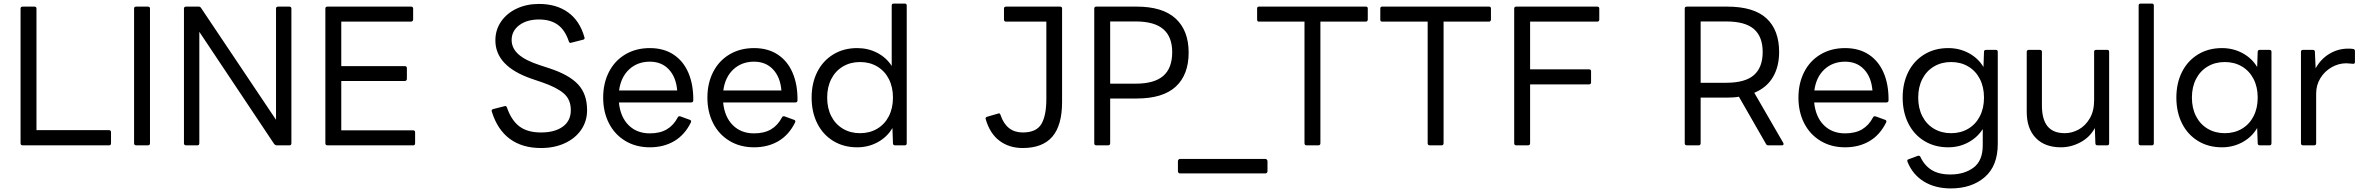

<svg xmlns="http://www.w3.org/2000/svg" viewBox="-20 -788 13214 1074"><path d="M95 13V-740Q95 -751 107 -751H172Q184 -751 184 -740V-60H590Q595 -60 598 -57Q601 -54 601 -49V13Q601 25 590 25H107Q95 25 95 13Z M730 13V-740Q730 -751 742 -751H807Q819 -751 819 -740V13Q819 25 807 25H742Q730 25 730 13Z M1009 13V-740Q1009 -751 1021 -751H1092Q1100 -751 1105 -743L1524 -118V-740Q1524 -751 1536 -751H1599Q1604 -751 1607 -748Q1610 -745 1610 -740V13Q1610 25 1599 25H1528Q1521 25 1514 18L1095 -610V13Q1095 25 1084 25H1021Q1009 25 1009 13Z M1800 13V-740Q1800 -751 1812 -751H2279Q2291 -751 2291 -740V-679Q2291 -674 2287.5 -670.5Q2284 -667 2279 -667H1889V-418H2245Q2256 -418 2256 -406V-346Q2256 -342 2253 -338.5Q2250 -335 2245 -335H1889V-59H2292Q2296 -59 2299 -56Q2302 -53 2302 -48V13Q2302 25 2292 25H1812Q1800 25 1800 13Z M2731 -164 2730 -168Q2730 -175 2739 -178L2802 -194L2806 -195Q2813 -195 2816 -186Q2841 -114 2886 -80.5Q2931 -47 3006 -47Q3083 -47 3128 -79.5Q3173 -112 3173 -172Q3173 -231 3134 -265Q3095 -299 3014 -327L2955 -347Q2751 -417 2751 -562Q2751 -621 2783 -667.5Q2815 -714 2870.5 -740Q2926 -766 2995 -766Q3092 -766 3157.5 -719Q3223 -672 3249 -580L3250 -575Q3250 -568 3242 -566L3175 -549L3171 -548Q3165 -548 3162 -556Q3141 -620 3100 -649.5Q3059 -679 2995 -679Q2927 -679 2884.5 -647Q2842 -615 2842 -564Q2842 -518 2881 -483.5Q2920 -449 3001 -423L3053 -406Q3163 -370 3213.5 -316Q3264 -262 3264 -172Q3264 -110 3231 -62Q3198 -14 3139.5 13Q3081 40 3006 40Q2901 40 2831.5 -11.5Q2762 -63 2731 -164Z M3354 -242Q3354 -322 3386 -385Q3418 -448 3477.5 -483.5Q3537 -519 3615 -519Q3693 -519 3748 -482.5Q3803 -446 3831 -380Q3859 -314 3858 -227Q3858 -215 3846 -215H3442Q3450 -134 3496 -88Q3542 -42 3615 -42Q3672 -42 3710 -64.5Q3748 -87 3771 -131Q3775 -140 3786 -137L3838 -118Q3843 -117 3845 -113Q3847 -109 3845 -104Q3811 -34 3752 1Q3693 36 3615 36Q3537 36 3477.5 0Q3418 -36 3386 -99Q3354 -162 3354 -242ZM3443 -282H3768Q3762 -356 3721.5 -399.5Q3681 -443 3615 -443Q3546 -443 3499.5 -400Q3453 -357 3443 -282Z M3937 -242Q3937 -322 3969 -385Q4001 -448 4060.5 -483.5Q4120 -519 4198 -519Q4276 -519 4331 -482.5Q4386 -446 4414 -380Q4442 -314 4441 -227Q4441 -215 4429 -215H4025Q4033 -134 4079 -88Q4125 -42 4198 -42Q4255 -42 4293 -64.5Q4331 -87 4354 -131Q4358 -140 4369 -137L4421 -118Q4426 -117 4428 -113Q4430 -109 4428 -104Q4394 -34 4335 1Q4276 36 4198 36Q4120 36 4060.5 0Q4001 -36 3969 -99Q3937 -162 3937 -242ZM4026 -282H4351Q4345 -356 4304.5 -399.5Q4264 -443 4198 -443Q4129 -443 4082.5 -400Q4036 -357 4026 -282Z M4520 -242Q4520 -323 4551.5 -385.5Q4583 -448 4641 -483.5Q4699 -519 4775 -519Q4836 -519 4887 -492.5Q4938 -466 4968 -419V-757Q4968 -768 4979 -768H5041Q5052 -768 5052 -757V13Q5052 25 5041 25H4987Q4975 25 4975 13L4972 -72Q4943 -22 4890.5 7Q4838 36 4775 36Q4699 36 4641 0.5Q4583 -35 4551.5 -98Q4520 -161 4520 -242ZM4975 -242Q4975 -301 4952 -346Q4929 -391 4887 -416Q4845 -441 4791 -441Q4737 -441 4695 -416Q4653 -391 4630 -346Q4607 -301 4607 -242Q4607 -183 4630 -138Q4653 -93 4695 -68Q4737 -43 4791 -43Q4845 -43 4887 -68Q4929 -93 4952 -138Q4975 -183 4975 -242Z M5494 -121 5493 -125Q5493 -132 5502 -135L5564 -153L5568 -154Q5574 -154 5577 -144Q5610 -47 5701 -47Q5777 -47 5805 -94Q5833 -141 5833 -234V-667H5608Q5596 -667 5596 -679V-740Q5596 -751 5608 -751H5910Q5921 -751 5921 -740V-218Q5921 -87 5866.5 -23.5Q5812 40 5701 40Q5625 40 5571 -0.5Q5517 -41 5494 -121Z M6101 13V-740Q6101 -751 6113 -751H6338Q6484 -751 6556.5 -684Q6629 -617 6629 -494Q6629 -370 6557 -303.5Q6485 -237 6338 -237H6190V13Q6190 25 6178 25H6113Q6101 25 6101 13ZM6190 -320H6333Q6437 -320 6487 -363.5Q6537 -407 6537 -496Q6537 -582 6487 -625Q6437 -668 6333 -668H6190Z M6569 171V113Q6569 109 6572.5 105Q6576 101 6579 101H7059Q7063 101 7066.5 105Q7070 109 7070 113V171Q7070 175 7066.5 178.5Q7063 182 7059 182H6579Q6576 182 6572.5 178.5Q6569 175 6569 171Z M7277 13V-667H7022Q7012 -667 7012 -679V-740Q7012 -751 7022 -751H7621Q7631 -751 7631 -740V-679Q7631 -674 7628 -670.5Q7625 -667 7621 -667H7366V13Q7366 25 7354 25H7289Q7277 25 7277 13Z M7966 13V-667H7711Q7701 -667 7701 -679V-740Q7701 -751 7711 -751H8310Q8320 -751 8320 -740V-679Q8320 -674 8317 -670.5Q8314 -667 8310 -667H8055V13Q8055 25 8043 25H7978Q7966 25 7966 13Z M8450 13V-740Q8450 -751 8462 -751H8914Q8926 -751 8926 -740V-679Q8926 -667 8914 -667H8539V-400H8869Q8880 -400 8880 -389V-328Q8880 -316 8869 -316H8539V13Q8539 25 8527 25H8462Q8450 25 8450 13Z M9404 13V-740Q9404 -751 9416 -751H9641Q9790 -751 9861 -685.5Q9932 -620 9932 -497Q9932 -416 9897.5 -357Q9863 -298 9793 -269L9955 11Q9957 15 9957 17Q9957 25 9947 25H9871Q9863 25 9859 18L9707 -247Q9682 -242 9641 -242H9493V13Q9493 25 9481 25H9416Q9404 25 9404 13ZM9493 -325H9636Q9742 -325 9791 -368Q9840 -411 9840 -497Q9840 -583 9791 -625.5Q9742 -668 9636 -668H9493Z M10040 -242Q10040 -322 10072 -385Q10104 -448 10163.5 -483.5Q10223 -519 10301 -519Q10379 -519 10434 -482.5Q10489 -446 10517 -380Q10545 -314 10544 -227Q10544 -215 10532 -215H10128Q10136 -134 10182 -88Q10228 -42 10301 -42Q10358 -42 10396 -64.5Q10434 -87 10457 -131Q10461 -140 10472 -137L10524 -118Q10529 -117 10531 -113Q10533 -109 10531 -104Q10497 -34 10438 1Q10379 36 10301 36Q10223 36 10163.5 0Q10104 -36 10072 -99Q10040 -162 10040 -242ZM10129 -282H10454Q10448 -356 10407.5 -399.5Q10367 -443 10301 -443Q10232 -443 10185.5 -400Q10139 -357 10129 -282Z M10650 117Q10649 115 10649 111Q10649 104 10656 103L10707 84Q10709 83 10712 83Q10719 83 10722 89Q10744 137 10784.5 162.5Q10825 188 10890 188Q10968 188 11019.5 149.5Q11071 111 11071 25V-66Q11041 -19 10990 8.5Q10939 36 10878 36Q10802 36 10744 0.5Q10686 -35 10654.5 -98Q10623 -161 10623 -242Q10623 -323 10654.5 -385.5Q10686 -448 10744 -483.5Q10802 -519 10878 -519Q10941 -519 10993.5 -490.5Q11046 -462 11075 -413L11078 -498Q11078 -509 11090 -509H11144Q11155 -509 11155 -498V17Q11155 140 11082 203Q11009 266 10892 266Q10805 266 10742 227.5Q10679 189 10650 117ZM11078 -242Q11078 -301 11055 -346Q11032 -391 10990 -416Q10948 -441 10894 -441Q10840 -441 10798 -416Q10756 -391 10733 -346Q10710 -301 10710 -242Q10710 -183 10733 -138Q10756 -93 10798 -68Q10840 -43 10894 -43Q10948 -43 10990 -68Q11032 -93 11055 -138Q11078 -183 11078 -242Z M11317 -162V-498Q11317 -503 11320 -506Q11323 -509 11328 -509H11390Q11402 -509 11402 -498V-198Q11402 -120 11433.5 -81.5Q11465 -43 11530 -43Q11570 -43 11607.5 -63.5Q11645 -84 11669.5 -125.5Q11694 -167 11694 -227V-498Q11694 -509 11705 -509H11768Q11778 -509 11778 -498V13Q11778 25 11768 25H11713Q11701 25 11701 13L11698 -72Q11670 -20 11617.5 8Q11565 36 11508 36Q11418 36 11367.5 -16.5Q11317 -69 11317 -162Z M11943 13V-757Q11943 -768 11955 -768H12017Q12028 -768 12028 -757V13Q12028 25 12017 25H11955Q11943 25 11943 13Z M12154 -242Q12154 -323 12185.5 -385.5Q12217 -448 12275 -483.5Q12333 -519 12409 -519Q12472 -519 12524.5 -490.5Q12577 -462 12606 -413L12609 -498Q12609 -509 12621 -509H12675Q12686 -509 12686 -498V13Q12686 25 12675 25H12621Q12609 25 12609 13L12606 -72Q12577 -22 12524.5 7Q12472 36 12409 36Q12333 36 12275 0.5Q12217 -35 12185.5 -98Q12154 -161 12154 -242ZM12609 -242Q12609 -301 12586 -346Q12563 -391 12521 -416Q12479 -441 12425 -441Q12371 -441 12329 -416Q12287 -391 12264 -346Q12241 -301 12241 -242Q12241 -183 12264 -138Q12287 -93 12329 -68Q12371 -43 12425 -43Q12479 -43 12521 -68Q12563 -93 12586 -138Q12609 -183 12609 -242Z M12851 13V-498Q12851 -509 12863 -509H12917Q12929 -509 12929 -498L12933 -406Q12962 -458 13010 -487Q13058 -516 13115 -516Q13136 -516 13143 -514Q13153 -513 13153 -502V-441Q13153 -431 13143 -431Q13137 -431 13126 -432.5Q13115 -434 13105 -434Q13061 -434 13022 -411.5Q12983 -389 12959.5 -350.5Q12936 -312 12936 -265V13Q12936 25 12925 25H12863Q12851 25 12851 13Z"/></svg>

Font: LINE Seed JP_TTF Regular
Style: Regular
Weight: 400
Designer: LINE & Fontrix & Fontworks
Version: Version 1.002